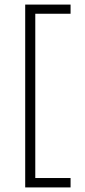

<svg xmlns="http://www.w3.org/2000/svg" viewBox="-20 -722 371 838"><path d="M90 96V-702H288V-662H134V55H288V96Z"/></svg>

Font: Outfit Extra Light
Style: Regular
Weight: 200
Designer: Rodrigo Fuenzalida
Foundry: fragTYPE
Version: Version 1.000